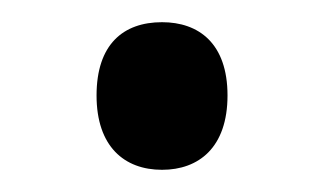

<svg xmlns="http://www.w3.org/2000/svg" viewBox="-20 -439 293 173"><path d="M67 -353C67 -307 92 -286 126 -286C159 -286 185 -306 185 -353C185 -400 159 -419 126 -419C91 -419 67 -399 67 -353Z"/></svg>

Font: Noto Sans Gujarati UI SemiCondensed
Style: Regular
Weight: 400
Width: 4
Designer: Jelle Bosma - Monotype Design Team, Universal Thirst
Foundry: Monotype Imaging Inc.
Version: Version 2.106